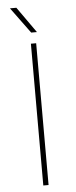

<svg xmlns="http://www.w3.org/2000/svg" viewBox="-60 -927 381 959"><g transform="rotate(-5 130.5 -448.0)"><path d="M143.6 0H117.2V-710.9H143.6ZM152.3 -766.1H123.5L28.3 -896H60.5Z"/></g></svg>

Font: RobotoDraft Thin
Style: Regular
Weight: 250
Version: Version 2.001153; 2014